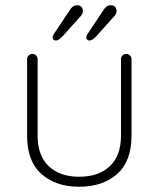

<svg xmlns="http://www.w3.org/2000/svg" viewBox="-20 -704 603 730"><path d="M460 -499Q469 -499 474.5 -493Q480 -487 480 -479V-188Q480 -91 425.5 -42.5Q371 6 281 6Q192 6 137.5 -42.5Q83 -91 83 -188V-479Q83 -487 89 -493Q95 -499 103 -499Q112 -499 117.5 -493Q123 -487 123 -479V-188Q123 -112 165.5 -72Q208 -32 281 -32Q355 -32 397.5 -72Q440 -112 440 -188V-479Q440 -487 445.5 -493Q451 -499 460 -499ZM191 -550Q186 -550 183 -554Q180 -558 180 -562Q180 -567 185 -575L247 -668Q250 -673 256.5 -678.5Q263 -684 273 -684Q284 -684 289.5 -678Q295 -672 295 -661Q295 -655 293 -651.5Q291 -648 288 -644L217 -565Q212 -560 205.5 -555Q199 -550 191 -550ZM319 -550Q314 -550 311 -554Q308 -558 308 -562Q308 -567 313 -575L375 -668Q378 -673 384.5 -678.5Q391 -684 401 -684Q412 -684 417.5 -678Q423 -672 423 -661Q423 -655 421 -651.5Q419 -648 416 -644L345 -565Q340 -560 333.5 -555Q327 -550 319 -550Z"/></svg>

Font: Quicksand Light Light
Style: Regular
Weight: 300
Version: Version 3.006